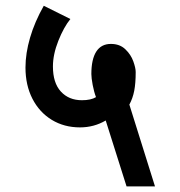

<svg xmlns="http://www.w3.org/2000/svg" viewBox="-20 -650 640 682"><path d="M264 -197.5Q208 -197.5 164 -224.2Q120 -251 95.2 -299.2Q70.5 -347.5 70.5 -410Q70.5 -460.5 86.8 -516.2Q103 -572 135.5 -629.5L230 -582.5Q206.5 -553.5 187.2 -505Q168 -456.5 168 -414Q168 -355.5 196.2 -324.8Q224.5 -294 271 -294Q303 -294 321 -305Q314 -323 309.2 -348.2Q304.5 -373.5 304.5 -387Q304.5 -439.5 322 -466.8Q339.5 -494 374 -494Q405.5 -494 425.2 -475Q445 -456 453.5 -432.2Q462 -408.5 462 -394Q462 -354.5 456.8 -327.5Q451.5 -300.5 439.5 -278.5L530.5 12H429.5L355.5 -222Q314 -197.5 264 -197.5Z"/></svg>

Font: JuliaMono ExtraBold
Style: Italic
Weight: 800
Italic angle: -9°
Monospace: yes
Designer: cormullion
Foundry: corm
Version: Version 0.057; ttfautohint (v1.8.4)